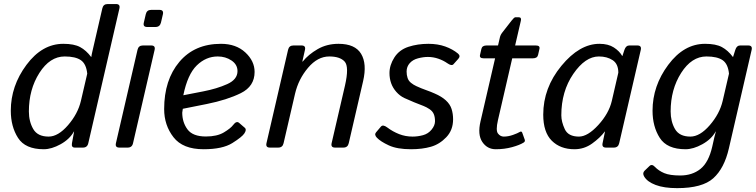

<svg xmlns="http://www.w3.org/2000/svg" viewBox="-20 -741 3798 964"><path d="M34.2 -185.1Q34.2 -309.6 112.8 -415.3Q191.4 -521 297.9 -521Q352.1 -521 382.3 -504.6Q412.6 -488.3 437.5 -455.1H438.5Q439.9 -466.8 444.3 -484.9L493.7 -698.7Q498.5 -720.7 520.5 -720.7H562.5Q584.5 -720.7 579.6 -698.7L423.3 -22Q418.5 0 396.5 0H355.5Q337.4 0 341.3 -22L352.1 -80.6H351.1Q329.6 -42 284.2 -16.8Q238.8 8.3 199.7 8.3Q106.9 8.3 70.6 -48.6Q34.2 -105.5 34.2 -185.1ZM125 -181.6Q125 -130.9 147 -93Q168.9 -55.2 224.1 -55.2Q272 -55.2 321.5 -112.5Q371.1 -169.9 386.2 -234.4L418 -371.1Q413.1 -419.9 386.2 -438.7Q359.4 -457.5 304.7 -457.5Q230.5 -457.5 177.7 -374.8Q125 -292 125 -181.6Z M579.1 0Q557.1 0 562 -22L670.4 -490.7Q675.3 -512.7 697.3 -512.7H739.3Q761.2 -512.7 756.3 -490.7L647.9 -22Q643.1 0 621.1 0ZM718.8 -605.5Q696.8 -605.5 702.1 -627.4L711.9 -669.4Q716.8 -691.4 738.8 -691.4H780.8Q802.7 -691.4 797.9 -669.4L788.1 -627.4Q782.7 -605.5 760.7 -605.5Z M804.2 -193.4Q804.2 -339.8 880.6 -430.4Q957 -521 1089.4 -521Q1165 -521 1211.7 -477.8Q1258.3 -434.6 1258.3 -379.9Q1258.3 -307.6 1189.2 -273.4Q1120.1 -239.3 1018.1 -218.8L897.9 -194.8Q895 -176.3 895 -175.3Q895 -127 921.4 -91.3Q947.8 -55.7 1013.7 -55.7Q1069.8 -55.7 1104 -76.2Q1138.2 -96.7 1150.4 -113.3Q1167.5 -136.2 1181.2 -123.5L1210 -98.6Q1219.2 -90.3 1207 -71.3Q1195.8 -53.7 1146.5 -22.7Q1097.2 8.3 1002 8.3Q897.9 8.3 851.1 -52Q804.2 -112.3 804.2 -193.4ZM900.4 -262.7 1000.5 -282.2Q1068.8 -295.4 1120.6 -318.6Q1172.4 -341.8 1172.4 -383.8Q1172.4 -417 1142.3 -437.3Q1112.3 -457.5 1073.2 -457.5Q1014.2 -457.5 968 -412.6Q921.9 -367.7 900.4 -262.7Z M1335 0Q1313 0 1317.9 -22L1426.3 -490.7Q1431.2 -512.7 1453.1 -512.7H1494.1Q1516.1 -512.7 1511.2 -490.7L1498 -432.1H1500Q1528.8 -467.8 1575 -494.4Q1621.1 -521 1679.7 -521Q1762.7 -521 1793 -470.9Q1823.2 -420.9 1803.2 -334L1731 -22Q1726.1 0 1704.1 0H1662.1Q1640.1 0 1645 -22L1711.9 -310.5Q1733.9 -406.2 1710.4 -431.9Q1687 -457.5 1633.3 -457.5Q1574.7 -457.5 1526.6 -400.6Q1478.5 -343.8 1461.4 -270.5L1403.8 -22Q1398.9 0 1377 0Z M1872.1 -49.8Q1857.9 -64.9 1868.2 -76.7L1892.6 -105.5Q1902.8 -117.2 1924.3 -101.1Q1952.1 -80.1 1984.1 -67.6Q2016.1 -55.2 2051.3 -55.2Q2077.6 -55.2 2103.8 -62.3Q2129.9 -69.3 2147 -90.3Q2164.1 -111.3 2164.1 -132.3Q2164.1 -153.3 2158 -168Q2151.9 -182.6 2136.7 -192.9Q2121.6 -203.1 2106.4 -209Q2085.9 -216.8 2059.3 -227.5Q2032.7 -238.3 2009.8 -249Q1987.3 -259.8 1969.7 -279.8Q1952.1 -299.8 1943.8 -323.5Q1935.5 -347.2 1935.5 -374Q1935.5 -414.1 1960 -452.4Q1984.4 -490.7 2030.5 -505.9Q2076.7 -521 2130.9 -521Q2177.7 -521 2215.3 -507.6Q2252.9 -494.1 2279.3 -472.2Q2293.9 -460 2281.2 -445.8L2256.8 -418.5Q2247.6 -408.2 2225.6 -423.8Q2206.1 -437.5 2180.7 -446.3Q2155.3 -455.1 2128.4 -455.1Q2105 -455.1 2078.9 -448.2Q2052.7 -441.4 2037.1 -423.8Q2021.5 -406.2 2021.5 -381.8Q2021.5 -364.3 2026.4 -349.6Q2031.2 -335 2043.7 -325Q2056.2 -314.9 2070.3 -308.6Q2095.7 -296.9 2119.4 -288.6Q2143.1 -280.3 2162.6 -271.5Q2196.8 -256.8 2218.3 -237.3Q2239.7 -217.8 2247.3 -193.8Q2254.9 -169.9 2254.9 -142.1Q2254.9 -87.9 2220.9 -52.2Q2187 -16.6 2143.6 -4.2Q2100.1 8.3 2043.9 8.3Q1974.1 8.3 1932.4 -11Q1890.6 -30.3 1872.1 -49.8Z M2408.2 -448.2Q2386.2 -448.2 2390.1 -465.3L2397 -495.6Q2400.9 -512.7 2422.9 -512.7H2480.5L2490.7 -556.6Q2493.2 -565.9 2500 -575.2L2548.3 -637.2Q2561.5 -654.3 2567.4 -654.3H2584.5Q2599.1 -654.3 2595.2 -637.2L2566.4 -512.7H2670.4Q2692.4 -512.7 2688.5 -495.6L2681.6 -465.3Q2677.7 -448.2 2655.8 -448.2H2551.8L2480 -137.2Q2468.3 -85.9 2480.2 -70.6Q2492.2 -55.2 2509.3 -55.2Q2531.7 -55.2 2555.7 -63.7Q2579.6 -72.3 2587.9 -77.6Q2598.6 -84.5 2602.1 -74.7L2614.7 -39.6Q2617.7 -30.8 2609.4 -25.4Q2589.4 -12.7 2551 -2.2Q2512.7 8.3 2469.2 8.3Q2426.3 8.3 2401.6 -28.3Q2377 -64.9 2392.6 -131.8L2465.8 -448.2Z M2707.5 -165.5Q2707.5 -299.8 2798.6 -410.4Q2889.6 -521 2989.7 -521Q3033.7 -521 3062 -502.7Q3090.3 -484.4 3104 -460H3105L3115.2 -490.7Q3122.6 -512.7 3139.2 -512.7H3180.2Q3202.1 -512.7 3197.3 -490.7L3088.9 -22Q3084 0 3062 0H3022.5Q3001 0 3005.4 -22L3017.6 -80.6H3016.6Q2992.7 -48.8 2952.9 -20.3Q2913.1 8.3 2864.3 8.3Q2793.5 8.3 2750.5 -34.4Q2707.5 -77.1 2707.5 -165.5ZM2798.3 -162.1Q2798.3 -129.9 2815.7 -92.5Q2833 -55.2 2886.7 -55.2Q2930.7 -55.2 2983.9 -113.3Q3037.1 -171.4 3051.8 -234.4L3084.5 -376Q3084.5 -419.9 3056.4 -438.7Q3028.3 -457.5 2986.8 -457.5Q2918.5 -457.5 2858.4 -369.9Q2798.3 -282.2 2798.3 -162.1Z M3256.3 -185.1Q3256.3 -309.6 3335 -415.3Q3413.6 -521 3520 -521Q3574.2 -521 3604.5 -504.6Q3634.8 -488.3 3659.7 -455.1H3660.6L3671.9 -490.7Q3678.7 -512.7 3695.8 -512.7H3736.8Q3758.8 -512.7 3753.9 -490.7L3639.6 3.9Q3616.7 104 3561.5 153.8Q3506.3 203.6 3379.9 203.6Q3314 203.6 3272 187.7Q3230 171.9 3214.4 145.5Q3204.1 128.4 3216.3 116.2L3240.7 92.8Q3252.9 80.6 3268.1 96.7Q3286.6 116.2 3314.9 128.2Q3343.3 140.1 3395 140.1Q3455.6 140.1 3496.8 107.2Q3538.1 74.2 3556.2 -5.4L3566.4 -50.8Q3569.3 -64 3574.2 -80.6H3573.2Q3551.8 -42 3506.3 -16.8Q3460.9 8.3 3421.9 8.3Q3329.1 8.3 3292.7 -48.6Q3256.3 -105.5 3256.3 -185.1ZM3347.2 -181.6Q3347.2 -130.9 3369.1 -93Q3391.1 -55.2 3446.3 -55.2Q3494.1 -55.2 3543.7 -112.5Q3593.3 -169.9 3608.4 -234.4L3640.1 -371.1Q3635.3 -419.9 3608.4 -438.7Q3581.5 -457.5 3526.9 -457.5Q3452.6 -457.5 3399.9 -374.8Q3347.2 -292 3347.2 -181.6Z"/></svg>

Font: Istok Web
Style: BoldItalic
Weight: 700
Italic angle: -13°
Designer: Andrey V. Panov
Foundry: Andrey V. Panov
Version: Version 1.0.2g